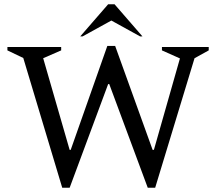

<svg xmlns="http://www.w3.org/2000/svg" viewBox="-20 -882 1021 907"><path d="M274 5 90 -608 15 -644V-660H269V-644L184 -607L309 -174H314L487 -665H524L701 -174H707L830 -606L745 -644V-660H966V-644L899 -607L713 5H678L496 -485H491L309 5ZM359 -710 491 -862H521L653 -710H642L506 -785L370 -710Z"/></svg>

Font: Spectral
Style: Regular
Weight: 400
Designer: Jean-Baptiste Levee
Foundry: Production Type
Version: Version 2.001